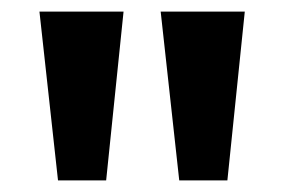

<svg xmlns="http://www.w3.org/2000/svg" viewBox="-20 -725 491 331"><path d="M80 -414 48 -705H193L163 -414ZM289 -414 257 -705H402L372 -414Z"/></svg>

Font: wassup Sans
Style: Bold
Weight: 700
Version: Version 2.001